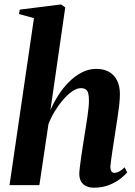

<svg xmlns="http://www.w3.org/2000/svg" viewBox="-20 -837 611 868"><path d="M403.5 11.5Q385.5 11.5 370.5 4.8Q355.5 -2 347 -15.8Q338.5 -29.5 338.5 -51.5Q338.5 -61 340.8 -80.2Q343 -99.5 346.5 -123.8Q350 -148 354 -173.5Q358 -199 361.5 -221.5Q365.5 -246 369.2 -269.8Q373 -293.5 376 -315.2Q379 -337 380.8 -355Q382.5 -373 382 -385Q382 -403.5 378.8 -415.5Q375.5 -427.5 367.5 -433Q359.5 -438.5 345.5 -438.5Q327.5 -438.5 306.8 -424.2Q286 -410 265.5 -386.2Q245 -362.5 227.5 -333.8Q210 -305 199 -275.5L158 0H23L133.5 -755L66 -773.5L69.5 -793.5L256 -817L275 -803.5L208 -339.5Q222.5 -372.5 243.2 -405.5Q264 -438.5 290.8 -465.5Q317.5 -492.5 348.8 -509Q380 -525.5 415 -525.5Q451 -525.5 474.5 -511.2Q498 -497 510 -471.8Q522 -446.5 522 -412.5Q522 -388.5 518.8 -360.2Q515.5 -332 510.8 -302Q506 -272 501.5 -242Q498.5 -221.5 495 -199Q491.5 -176.5 488.2 -155Q485 -133.5 482.5 -115.2Q480 -97 479 -85Q479 -67.5 484.5 -61.5Q490 -55.5 497.5 -55.5Q506.5 -55.5 518 -61.2Q529.5 -67 543.5 -80.5L555 -57.5Q544 -44.5 523.5 -28.5Q503 -12.5 473.2 -0.5Q443.5 11.5 403.5 11.5Z"/></svg>

Font: Merriweather 120pt
Style: Bold Italic
Weight: 700
Italic angle: -7.8°
Version: Version 2.101